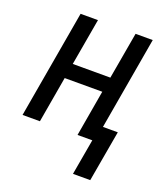

<svg xmlns="http://www.w3.org/2000/svg" viewBox="-131 -618 761 883"><g transform="rotate(20 249.5 -176.0)"><path d="M463.9 -528.3H379.9L339.8 -299.3H155.8L195.8 -528.3H110.8L19 0H104L143.1 -225.6H327.1L288.1 0H360.4L329.6 175.3H414.1L458 -74.7H385.3Z"/></g></svg>

Font: Roboto Condensed
Style: Italic
Weight: 400
Designer: Google
Version: Version 1.000;PS 001.000;hotconv 1.0.88;makeotf.lib2.5.64775